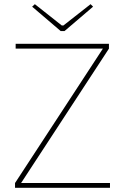

<svg xmlns="http://www.w3.org/2000/svg" viewBox="-20 -900 598 920"><path d="M271 -751 134 -868 147 -880 276 -778H284L414 -880L426 -868L289 -751ZM507 -23V0H52V-23L473 -667H55V-690H502V-667L81 -23Z"/></svg>

Font: Exo 2.0 Thin
Style: Regular
Weight: 250
Designer: Natanael Gama
Version: Version 1.001;PS 001.001;hotconv 1.0.70;makeotf.lib2.5.58329